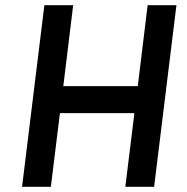

<svg xmlns="http://www.w3.org/2000/svg" viewBox="-20 -720 719 740"><path d="M151 -700H262L224 -388H511L549 -700H660L574 0H463L498 -284H211L176 0H65Z"/></svg>

Font: Haskoy SemiBold
Style: Italic
Weight: 600
Designer: Ertekin Erdin
Foundry: Ertekin Erdin
Version: Version 2.000; ttfautohint (v1.8.4.7-5d5b)